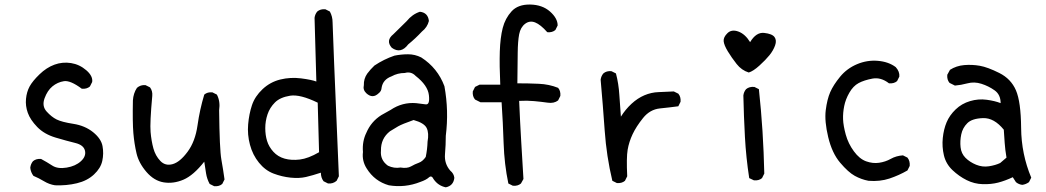

<svg xmlns="http://www.w3.org/2000/svg" viewBox="-20 -800 4540 833"><path d="M218.8 3.9Q193.4 0 170.9 -13.7Q148.4 -27.3 125 -37.1Q113.3 -52.7 111.3 -72.3Q113.3 -88.9 123 -100.6Q136.7 -112.3 158.2 -110.4Q183.6 -96.7 207 -81.5Q230.5 -66.4 269 -72.8Q307.6 -79.1 331.1 -100.6Q354.5 -122.1 348.6 -146.5Q342.8 -170.9 306.6 -179.7Q270.5 -188.5 221.2 -203.1Q171.9 -217.8 141.6 -249Q111.3 -280.3 100.6 -310.5Q89.8 -340.8 92.8 -371.1Q95.7 -401.4 108.4 -424.8Q121.1 -448.2 151.4 -477.5Q181.6 -506.8 216.3 -519.5Q251 -532.2 288.1 -526.4Q325.2 -520.5 354.5 -495.1Q383.8 -469.7 379.9 -444.3L370.1 -424.8Q356.4 -413.1 335 -415Q285.2 -452.1 257.3 -447.8Q229.5 -443.4 207.5 -425.3Q185.5 -407.2 173.3 -373.5Q161.1 -339.8 182.1 -316.4Q203.1 -293 225.6 -281.7Q248 -270.5 298.3 -262.7Q348.6 -254.9 383.8 -226.6Q418.9 -198.2 424.8 -166Q430.7 -133.8 423.8 -102.1Q417 -70.3 387.7 -43Q358.4 -15.6 313.5 -4.9Q268.6 5.9 218.8 3.9Z M909.2 7.8 889.6 -2Q877.9 -23.4 874 -47.9Q870.1 -72.3 866.2 -98.6Q819.3 -39.1 775.9 -20.5Q732.4 -2 690.4 -8.8Q648.4 -15.6 615.2 -54.2Q582 -92.8 572.3 -134.8Q562.5 -176.8 558.6 -222.7Q554.7 -268.6 556.6 -364.3Q558.6 -395.5 574.2 -418.9Q589.8 -432.6 611.3 -430.7L630.9 -420.9Q642.6 -405.3 640.6 -383.8Q629.9 -266.6 633.3 -227.5Q636.7 -188.5 645.5 -156.2Q654.3 -124 675.8 -101.6Q697.3 -79.1 729 -87.9Q760.7 -96.7 793.9 -141.6Q827.1 -186.5 836.9 -255.9Q846.7 -325.2 866.2 -389.6Q879.9 -401.4 901.4 -399.4L920.9 -389.6Q936.5 -360.4 930.7 -321.3Q932.6 -151.4 940.4 -107.9Q948.2 -64.5 954.1 -21.5L944.3 -2Q930.7 9.8 909.2 7.8Z M1403.3 -3.9 1383.8 -13.7Q1372.1 -29.3 1372.1 -50.8Q1336.9 -39.1 1307.6 -32.2Q1278.3 -25.4 1240.7 -29.3Q1203.1 -33.2 1167 -46.9Q1130.9 -60.5 1103.5 -94.2Q1076.2 -127.9 1064.5 -171.9Q1052.7 -215.8 1056.6 -260.7Q1060.5 -305.7 1073.2 -343.8Q1085.9 -381.8 1119.1 -413.1Q1152.3 -444.3 1196.3 -455.1Q1240.2 -465.8 1286.1 -460Q1332 -454.1 1352.5 -446.3L1344.7 -722.7Q1346.7 -738.3 1356.4 -750Q1370.1 -761.7 1391.6 -759.8L1411.1 -750Q1422.9 -728.5 1422.9 -703.1Q1422.9 -677.7 1450.2 -35.2L1440.4 -15.6Q1424.8 -2 1403.3 -3.9ZM1364.3 -139.6 1358.4 -354.5Q1282.2 -391.6 1238.8 -384.8Q1195.3 -377.9 1172.9 -355.5Q1150.4 -333 1140.6 -303.7Q1130.9 -274.4 1130.9 -244.1Q1130.9 -213.9 1138.7 -188.5Q1146.5 -163.1 1166 -141.6Q1185.5 -120.1 1214.8 -111.8Q1244.1 -103.5 1280.8 -107.9Q1317.4 -112.3 1364.3 -139.6Z M1744.1 -708Q1768.6 -738.3 1801.8 -749Q1836.9 -745.1 1840.8 -709Q1834 -681.6 1810.5 -663.1Q1782.2 -632.8 1751 -607.4Q1718.8 -564.5 1679.7 -592.8Q1652.3 -624 1686.5 -651.4Q1714.8 -679.7 1744.1 -708ZM1691.4 -558.6Q1720.7 -564.5 1750.5 -564.5Q1780.3 -564.5 1807.6 -550.8Q1878.9 -504.9 1908.2 -425.8Q1927.7 -319.3 1914.1 -210.9Q1914.1 -171.9 1910.6 -130.9Q1907.2 -89.8 1933.6 -59.6Q1949.2 -46.9 1951.2 -28.3Q1947.3 5.9 1914.1 12.7Q1880.9 5.9 1861.3 -22.5Q1852.5 -41 1840.8 -30.3Q1829.1 -19.5 1803.7 -10.7Q1737.3 15.6 1667 3.9Q1605.5 -13.7 1571.3 -68.4Q1549.8 -101.6 1554.7 -140.6Q1552.7 -164.1 1556.6 -185.1Q1560.5 -206.1 1569.3 -223.6Q1589.8 -272.5 1634.8 -300.8Q1654.3 -311.5 1674.8 -323.2Q1725.6 -357.4 1785.2 -352.5Q1808.6 -349.6 1827.1 -347.2Q1845.7 -344.7 1840.8 -387.2Q1835.9 -429.7 1783.2 -470.7Q1763.7 -491.2 1736.3 -483.4Q1705.1 -483.4 1678.7 -468.8Q1641.6 -455.1 1635.7 -419.9Q1634.8 -404.3 1623 -395.5Q1596.7 -370.1 1569.3 -395.5Q1553.7 -410.2 1558.6 -430.7Q1557.6 -458 1573.2 -480.5Q1586.9 -499 1604.5 -515.6Q1645.5 -543 1691.4 -558.6ZM1774.4 -279.3Q1724.6 -261.7 1707.5 -252Q1690.4 -242.2 1671.9 -230.5Q1631.8 -199.2 1632.8 -146.5Q1628.9 -105.5 1663.1 -81.1Q1689.5 -68.4 1717.8 -73.2Q1746.1 -68.4 1763.2 -78.1Q1780.3 -87.9 1796.9 -93.8Q1813.5 -99.6 1827.1 -119.1Q1834 -152.3 1835 -185.5Q1841.8 -222.7 1831.1 -244.6Q1820.3 -266.6 1774.4 -279.3Z M2205.1 5.9 2185.5 -3.9Q2168 -87.9 2165 -178.2Q2162.1 -268.6 2156.2 -356.4H2064.5L2041 -368.2Q2029.3 -381.8 2031.2 -403.3L2041 -422.9L2060.5 -432.6H2150.4Q2146.5 -516.6 2148.4 -576.7Q2150.4 -636.7 2161.1 -678.7Q2171.9 -720.7 2199.7 -751Q2227.5 -781.2 2280.3 -780.3Q2333 -779.3 2366.2 -750Q2399.4 -720.7 2399.4 -689.5L2389.6 -669.9Q2376 -658.2 2354.5 -660.2Q2325.2 -693.4 2301.8 -702.6Q2278.3 -711.9 2258.3 -696.8Q2238.3 -681.6 2232.4 -651.4Q2226.6 -621.1 2226.1 -570.8Q2225.6 -520.5 2224.6 -438.5Q2272.5 -438.5 2317.4 -436.5Q2362.3 -434.6 2401.4 -418.9Q2413.1 -405.3 2411.1 -383.8L2401.4 -364.3Q2383.8 -350.6 2356.4 -354.5Q2329.1 -358.4 2297.9 -361.3Q2266.6 -364.3 2232.4 -362.3Q2236.3 -270.5 2241.2 -188Q2246.1 -105.5 2251 -23.4L2240.2 -3.9Q2226.6 7.8 2205.1 5.9Z M2656.2 -5.9 2636.7 -15.6Q2611.3 -122.1 2603.5 -233.4Q2595.7 -344.7 2585.9 -454.1Q2587.9 -469.7 2597.7 -481.4Q2611.3 -493.2 2632.8 -491.2L2652.3 -481.4Q2664.1 -436.5 2667 -388.7Q2669.9 -340.8 2673.8 -293.9Q2693.4 -325.2 2719.7 -349.6Q2746.1 -374 2775.9 -386.7Q2805.7 -399.4 2837.9 -400.4Q2870.1 -401.4 2903.3 -403.3L2922.9 -393.6Q2934.6 -379.9 2932.6 -358.4L2922.9 -338.9Q2886.7 -334 2843.3 -329.6Q2799.8 -325.2 2770 -288.1Q2740.2 -251 2724.6 -217.8Q2709 -184.6 2703.1 -150.4Q2697.3 -116.2 2701.2 -35.2L2691.4 -15.6Q2677.7 -3.9 2656.2 -5.9Z M3251 -17.6 3230.5 -27.3Q3216.8 -116.2 3211.9 -206.1Q3207 -295.9 3205.1 -385.7Q3207 -401.4 3216.8 -413.1Q3230.5 -424.8 3252.9 -422.9L3272.5 -413.1Q3282.2 -323.2 3288.1 -231.4Q3293.9 -139.6 3295.9 -46.9L3286.1 -27.3Q3272.5 -15.6 3251 -17.6ZM3228.5 -485.4Q3197.3 -495.1 3175.8 -522.5Q3154.3 -549.8 3137.7 -577.1Q3121.1 -604.5 3119.6 -621.6Q3118.2 -638.7 3136.2 -656.2Q3154.3 -673.8 3183.6 -663.1Q3212.9 -652.3 3234.4 -617.2Q3260.7 -661.1 3295.4 -657.2Q3330.1 -653.3 3340.3 -639.2Q3350.6 -625 3342.8 -603Q3335 -581.1 3318.4 -560.5Q3301.8 -540 3274.9 -515.6Q3248 -491.2 3228.5 -485.4Z M3748 -15.6Q3716.8 -21.5 3688.5 -37.1Q3660.2 -52.7 3625 -94.2Q3589.8 -135.7 3573.2 -205.1Q3556.6 -274.4 3562.5 -321.8Q3568.4 -369.1 3582 -400.4Q3595.7 -431.6 3625 -467.3Q3654.3 -502.9 3698.2 -521.5Q3742.2 -540 3788.6 -536.1Q3835 -532.2 3866.2 -508.8Q3883.8 -489.3 3881.8 -467.8L3872.1 -448.2Q3858.4 -436.5 3836.9 -438.5Q3801.8 -465.8 3765.1 -459Q3728.5 -452.1 3705.1 -439.5Q3681.6 -426.8 3665 -397.9Q3648.4 -369.1 3642.6 -339.8Q3636.7 -310.5 3637.7 -282.7Q3638.7 -254.9 3649.4 -215.8Q3660.2 -176.8 3684.6 -143.6Q3709 -110.4 3737.8 -100.1Q3766.6 -89.8 3793.9 -93.8Q3821.3 -97.7 3844.7 -110.8Q3868.2 -124 3897.5 -126L3917 -116.2Q3928.7 -101.6 3926.8 -80.1L3917 -60.5Q3879.9 -39.1 3838.9 -25.4Q3797.9 -11.7 3748 -15.6Z M4415 2Q4399.4 0 4387.7 -9.8L4374 -31.2Q4340.8 -15.6 4310.5 -7.8Q4280.3 0 4243.7 -1Q4207 -2 4173.8 -18.6Q4140.6 -35.2 4112.3 -62Q4084 -88.9 4075.2 -126Q4066.4 -163.1 4070.3 -201.2Q4074.2 -239.3 4086.9 -269.5Q4099.6 -299.8 4126 -325.2Q4152.3 -350.6 4188.5 -361.3Q4224.6 -372.1 4260.7 -367.2Q4296.9 -362.3 4321.3 -352.5Q4321.3 -389.6 4294.9 -408.2Q4268.6 -426.8 4237.8 -436.5Q4207 -446.3 4177.7 -438.5Q4148.4 -430.7 4123 -428.7L4099.6 -440.4Q4087.9 -454.1 4089.8 -475.6L4101.6 -497.1Q4128.9 -514.6 4163.1 -517.6Q4197.3 -520.5 4231 -514.6Q4264.6 -508.8 4315.4 -483.4Q4366.2 -458 4387.7 -408.2Q4409.2 -358.4 4410.2 -245.1Q4411.1 -131.8 4454.1 -29.3L4444.3 -9.8Q4430.7 0 4415 2ZM4319.3 -92.8 4346.7 -116.2Q4340.8 -151.4 4338.9 -179.7Q4336.9 -208 4335 -237.3Q4293 -289.1 4245.1 -287.6Q4197.3 -286.1 4176.8 -265.6Q4156.2 -245.1 4150.4 -216.8Q4144.5 -188.5 4147.5 -161.1Q4150.4 -133.8 4168.9 -115.2Q4187.5 -96.7 4214.8 -85.4Q4242.2 -74.2 4270.5 -78.6Q4298.8 -83 4319.3 -92.8Z"/></svg>

Font: NaikaiFont
Style: Regular
Weight: 400
Version: Version 1.67